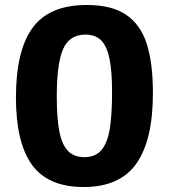

<svg xmlns="http://www.w3.org/2000/svg" viewBox="-20 -738 679 771"><path d="M44 -347Q44 -535 111 -626.5Q178 -718 328 -718Q428 -718 486 -679Q544 -640 569 -563Q594 -486 594 -364Q594 -175 527.5 -81Q461 13 316 13Q173 13 108.5 -76Q44 -165 44 -347ZM430 -368Q430 -451 420 -501Q410 -551 387 -575Q364 -599 323 -599Q258 -599 233 -540Q208 -481 208 -351Q208 -265 218 -212Q228 -159 252 -133Q276 -107 319 -107Q363 -107 387 -135Q411 -163 420.5 -219Q430 -275 430 -368Z"/></svg>

Font: Bitter Pro OGT
Style: Bold
Weight: 700
Designer: Sol Matas, and Bitter project Authors
Foundry: Sol Matas
Version: Version 2.110